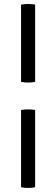

<svg xmlns="http://www.w3.org/2000/svg" viewBox="-20 -798 282 962"><path d="M85.5 -247Q93 -248.5 102.2 -249.2Q111.5 -250 120 -250Q130 -250 139 -249.2Q148 -248.5 156 -247V140Q148 142 139 142.8Q130 143.5 120 143.5Q111.5 143.5 102.2 142.8Q93 142 85.5 140ZM85.5 -775Q93 -776.5 102.2 -777.2Q111.5 -778 120 -778Q130 -778 139 -777.2Q148 -776.5 156 -775V-388Q148 -386 139 -385.2Q130 -384.5 120 -384.5Q111.5 -384.5 102.2 -385.2Q93 -386 85.5 -388Z"/></svg>

Font: Signika Light Light
Style: Regular
Weight: 300
Version: Version 2.001